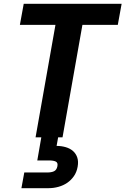

<svg xmlns="http://www.w3.org/2000/svg" viewBox="-20 -718 656 1004"><path d="M104 -698H616L596 -588H411L307 0H284L276 45Q301 45 323.5 51.5Q346 58 361.5 71.5Q377 85 384 105.5Q391 126 386 154Q381 182 366.5 203Q352 224 331.5 238Q311 252 285.5 259Q260 266 234 266H92L107 184H226Q249 184 262.5 177.5Q276 171 280 152Q284 133 272 127Q260 121 237 121H175L196 0H166L270 -588H84Z"/></svg>

Font: SVN-Poppins SemiBold
Style: Italic
Weight: 600
Italic angle: -10°
Designer: Ninad Kale (Devanagari), Jonny Pinhorn (Latin)
Foundry: Indian Type Foundry
Version: Version 3.002 2017; ttfautohint (v1.8.3)